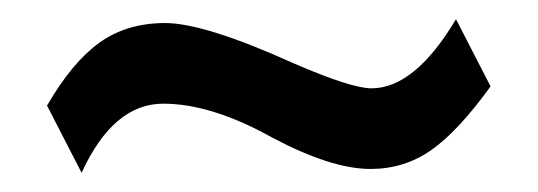

<svg xmlns="http://www.w3.org/2000/svg" viewBox="-20 -353 560 200"><path d="M455 -333 491 -263Q457 -216 429 -196.5Q401 -177 366 -177Q325 -177 263 -210Q200 -245 150 -245Q98 -245 65 -173L29 -243Q55 -288 83.5 -308.5Q112 -329 152 -329Q193 -329 286 -287Q346 -261 367 -261Q412 -261 455 -333Z"/></svg>

Font: STIX
Style: Bold
Weight: 700
Designer: MicroPress Inc., with final additions and corrections provided by Coen Hoffman, Elsevier (retired)
Version: Version 1.1.1